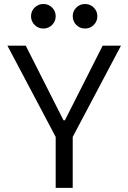

<svg xmlns="http://www.w3.org/2000/svg" viewBox="-20 -916 626 936"><path d="M251.5 0V-248.5L16.1 -693.4H105.5L289.6 -329.6H296.4L480.5 -693.4H569.8L334.5 -248.5V0ZM191.4 -776.9Q166.5 -776.9 148.9 -794.4Q131.3 -812 131.3 -836.9Q131.3 -861.8 148.9 -879.2Q166.5 -896.5 191.4 -896.5Q216.3 -896.5 233.9 -879.2Q251.5 -861.8 251.5 -836.9Q251.5 -812 233.9 -794.4Q216.3 -776.9 191.4 -776.9ZM394.5 -776.9Q369.6 -776.9 352.1 -794.4Q334.5 -812 334.5 -836.9Q334.5 -861.8 352.1 -879.2Q369.6 -896.5 394.5 -896.5Q419.4 -896.5 437 -879.2Q454.6 -861.8 454.6 -836.9Q454.6 -812 437 -794.4Q419.4 -776.9 394.5 -776.9Z"/></svg>

Font: Cascadia Mono NF SemiLight
Style: Regular
Weight: 350
Monospace: yes
Designer: Aaron Bell
Foundry: Saja Typeworks
Version: Version 2404.023; ttfautohint (v1.8.4)